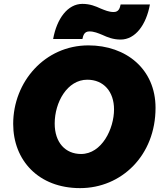

<svg xmlns="http://www.w3.org/2000/svg" viewBox="-20 -952 838 990"><path d="M393 18C606 18 782 -150 782 -396C782 -596 630 -718 436 -718C211 -718 48 -530 48 -313C48 -126 178 18 393 18ZM398 -158C317 -158 262 -217 262 -315C262 -425 327 -541 430 -541C515 -541 568 -479 568 -388C568 -288 505 -158 398 -158ZM254 -751H405C409 -769 414 -790 441 -790C465 -790 486 -781 508 -772C534 -760 563 -748 602 -748C678 -748 734 -824 753 -929H602C598 -911 593 -890 566 -890C542 -890 521 -899 499 -908C473 -920 444 -932 405 -932C329 -932 273 -856 254 -751Z"/></svg>

Font: Fixel Display 20240404 Black
Style: Italic
Weight: 900
Italic angle: -10°
Designer: AlfaBravo + MacPaw
Foundry: Kyrylo Tkachov, Marchela Mozhyna, Serhii Makarenko, Maria Weinstein, Zakhar Kryvoshyya
Version: Version 1.211;Glyphs 3.2 (3225)